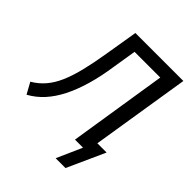

<svg xmlns="http://www.w3.org/2000/svg" viewBox="-248 -846 1146 1146"><g transform="rotate(45 325.0 -272.5)"><path d="M417 160 488 0H420L518 -622H301L277 -474Q263 -377 240 -298.5Q217 -220 186.5 -160Q156 -100 116.5 -56.5Q77 -13 26 15L-13 -56Q30 -81 62 -118Q94 -155 117 -207.5Q140 -260 157.5 -331Q175 -402 190 -494L225 -705H630L530 -79H608L500 160Z"/></g></svg>

Font: Nunito Sans 10pt Condensed SemiBold
Style: Italic
Weight: 600
Width: 3
Italic angle: -9°
Designer: Vernon Adams
Foundry: Vernon Adams
Version: Version 3.101;gftools[0.9.27]